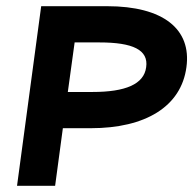

<svg xmlns="http://www.w3.org/2000/svg" viewBox="-20 -600 624 620"><path d="M326 -580H113L35 0H158L183 -186H273C450 -186 565 -256 582 -383C599 -506 507 -580 326 -580ZM279 -303H199L221 -463H301C409 -463 460 -439 452 -383C445 -328 385 -303 279 -303Z"/></svg>

Font: Charger
Style: HemiRT
Weight: 900
Designer: Jasper
Foundry: Cannot Into Space Fonts
Version: Version 0.99